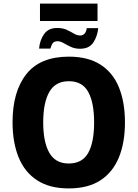

<svg xmlns="http://www.w3.org/2000/svg" viewBox="-20 -1041 767 1071"><path d="M203 -924V-1021H524V-924ZM198 -770Q202 -817 226 -851Q250 -885 299 -885Q330 -885 352.5 -874.5Q375 -864 392.5 -853.5Q410 -843 427 -843Q458 -843 464 -884H528Q523 -837 500 -803Q477 -769 426 -769Q398 -769 375.5 -779.5Q353 -790 335 -800.5Q317 -811 301 -811Q284 -811 275.5 -801.5Q267 -792 261 -770ZM677 -358Q677 -245 643 -162.5Q609 -80 540 -35Q471 10 363 10Q257 10 187.5 -35Q118 -80 84 -163Q50 -246 50 -359Q50 -530 127 -627.5Q204 -725 364 -725Q471 -725 540.5 -680.5Q610 -636 643.5 -553.5Q677 -471 677 -358ZM221 -358Q221 -249 255 -189Q289 -129 363 -129Q439 -129 472 -188Q505 -247 505 -358Q505 -469 472 -528.5Q439 -588 364 -588Q289 -588 255 -528Q221 -468 221 -358Z"/></svg>

Font: Noto Sans SemiCondensed ExtraBold
Style: Regular
Weight: 800
Width: 4
Designer: Monotype Design Team
Foundry: Monotype Imaging Inc.
Version: Version 2.013; ttfautohint (v1.8.4.7-5d5b)